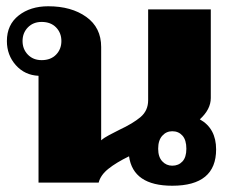

<svg xmlns="http://www.w3.org/2000/svg" viewBox="-20 -583 747 613"><path d="M670 -106Q670 10 530 10Q405 10 392 -84Q351 -64 326 -44Q301 -24 295 0H103V-341Q59 -343 30.5 -375Q2 -407 2 -452Q2 -504 39.5 -533.5Q77 -563 134 -563Q208 -563 255.5 -529Q303 -495 303 -433V-135Q312 -143 328 -151.5Q344 -160 360 -168Q405 -189 429 -209.5Q453 -230 453 -263V-553H653V-270Q653 -234 618 -202Q670 -173 670 -106ZM176 -452Q176 -478 159 -495.5Q142 -513 113 -513Q86 -513 69 -495.5Q52 -478 52 -452Q52 -426 69 -408.5Q86 -391 113 -391Q142 -391 159 -408.5Q176 -426 176 -452ZM575 -108Q575 -136 562.5 -150Q550 -164 530 -164Q511 -164 498 -149.5Q485 -135 485 -108Q485 -82 498 -68Q511 -54 530 -54Q550 -54 562.5 -67.5Q575 -81 575 -108Z"/></svg>

Font: Taviraj Black
Style: Regular
Weight: 900
Designer: Katatrad Team
Foundry: CadsonDemak
Version: Version 1.001